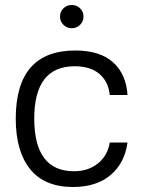

<svg xmlns="http://www.w3.org/2000/svg" viewBox="-20 -734 564 768"><path d="M281 -532Q380 -532 432.5 -484.5Q485 -437 490 -354H419Q414 -407 378 -438Q342 -469 279 -469Q117 -469 117 -260Q117 -49 276 -49Q333 -49 372 -80.5Q411 -112 419 -164H490Q479 -82 422.5 -34Q366 14 272 14Q158 14 100.5 -57.5Q43 -129 43 -259Q43 -532 281 -532ZM220 -668Q220 -687 233.5 -700.5Q247 -714 267 -714Q287 -714 300.5 -700.5Q314 -687 314 -668Q314 -648 300 -634.5Q286 -621 267 -621Q248 -621 234 -634.5Q220 -648 220 -668Z"/></svg>

Font: Nacelle Light
Style: Regular
Weight: 300
Designer: Sora Sagano
Foundry: Sora Sagano
Version: Version 1.000;FEAKit 1.0